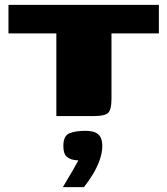

<svg xmlns="http://www.w3.org/2000/svg" viewBox="-20 -480 692 794"><path d="M15 -460H637V-342H441V-70Q441 -27 427.5 -13.5Q414 0 367 0H213V-342H15ZM240 294Q254 270 263.5 254Q273 238 282.5 222Q292 206 304 183Q300 183 294.5 182.5Q289 182 284 181Q267 178 254.5 166.5Q242 155 242 123Q242 82 266.5 71.5Q291 61 334 61Q351 61 366.5 65Q382 69 392.5 82.5Q403 96 403 123Q403 151 392.5 181Q382 211 364.5 240Q347 269 327 294Z"/></svg>

Font: Genos Thin Black
Style: Regular
Weight: 900
Version: Version 1.010